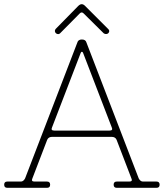

<svg xmlns="http://www.w3.org/2000/svg" viewBox="-30 -899 784 919"><path d="M237 -761 344 -870Q353 -879 361 -879Q369 -879 377 -871L487 -761Q495 -754 492 -746Q489 -738 481 -736.5Q473 -735 466 -740L370 -835Q361 -844 352 -835L258 -740Q252 -734 244 -736.5Q236 -739 233.5 -746.5Q231 -754 237 -761ZM505 -289 368 -645Q366 -651 362 -651Q358 -651 356 -645L219 -289Q212 -274 230 -274H494Q512 -274 505 -289ZM599 -45 528 -230Q522 -244 504 -244H220Q202 -244 196 -230L125 -45Q118 -30 135 -30H195Q210 -30 210 -15Q210 0 195 0H5Q-10 0 -10 -15Q-10 -30 5 -30H70Q82 -30 90 -45L340 -695Q344 -710 362 -710Q380 -710 384 -695L634 -45Q642 -30 654 -30H719Q734 -30 734 -15Q734 0 719 0H529Q514 0 514 -15Q514 -30 529 -30H589Q606 -30 599 -45Z"/></svg>

Font: ClassicType
Style: Regular
Weight: 400
Version: Version 1.004